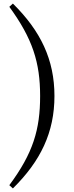

<svg xmlns="http://www.w3.org/2000/svg" viewBox="-20 -841 414 1072"><path d="M204 -305C204 -118 165 14 32 193L52 211C207 58 284 -102 284 -305C284 -508 207 -668 52 -821L32 -803C162 -625 204 -492 204 -305Z"/></svg>

Font: Noto Serif HK Medium
Style: Regular
Weight: 500
Designer: Ryoko NISHIZUKA 西塚涼子 (kana & ideographs); Frank Grießhammer (Latin, Greek & Cyrillic); Wenlong ZHANG 张文龙 (bopomofo); San
Foundry: Adobe
Version: Version 2.001;hotconv 1.1.0;makeotfexe 2.6.0